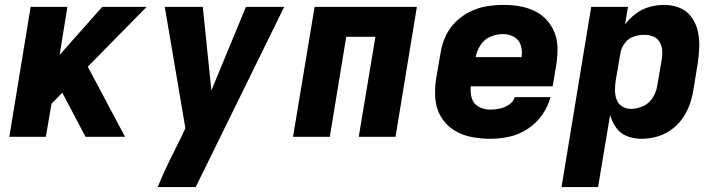

<svg xmlns="http://www.w3.org/2000/svg" viewBox="-20 -558 2920 783"><path d="M18 0H167L190 -135L234 -180L329 0H490L338 -286L578 -530H397L223 -334L255 -530H105Z M623 205H778L1139 -530H983L842 -189L807 -530H652L736 -35L718 3Q693 53 668.5 103Q644 153 623 205Z M1175 0H1325L1392 -408H1511L1443 0H1593L1680 -530H1263Z M1979 8Q2018 8 2057 -0.5Q2096 -9 2131.5 -32Q2167 -55 2191 -89.5Q2215 -124 2225 -162H2079Q2074 -143 2055.5 -131Q2037 -119 2017.5 -115Q1998 -111 1979 -111Q1954 -111 1932.5 -122.5Q1911 -134 1904 -157.5Q1897 -181 1900 -206H2234L2249 -297Q2254 -330 2253.5 -363Q2253 -396 2241.5 -425Q2230 -454 2209 -477Q2188 -500 2159.5 -513.5Q2131 -527 2099 -532.5Q2067 -538 2034 -538Q2000 -538 1965.5 -532.5Q1931 -527 1898 -511Q1865 -495 1838.5 -469Q1812 -443 1797 -410Q1782 -377 1777 -344L1758 -234Q1752 -193 1755.5 -153.5Q1759 -114 1778.5 -81.5Q1798 -49 1829.5 -28.5Q1861 -8 1900 0Q1939 8 1979 8ZM1920 -325Q1924 -350 1939.5 -374Q1955 -398 1980.5 -408.5Q2006 -419 2032 -419Q2056 -419 2076.5 -407.5Q2097 -396 2104 -372.5Q2111 -349 2107 -325Z M2270 205H2419L2468 -89Q2476 -61 2493 -37Q2510 -13 2537.5 -2.5Q2565 8 2596 8Q2626 8 2656.5 0Q2687 -8 2714 -26.5Q2741 -45 2760.5 -71.5Q2780 -98 2791 -127.5Q2802 -157 2807 -187L2825 -297Q2830 -330 2831.5 -364Q2833 -398 2826 -429.5Q2819 -461 2801 -487Q2783 -513 2753 -525.5Q2723 -538 2689 -538Q2659 -538 2629.5 -530Q2600 -522 2574 -503Q2548 -484 2529 -458L2541 -530H2391ZM2553 -114Q2533 -114 2517 -124Q2501 -134 2494.5 -152Q2488 -170 2488 -190Q2488 -210 2491 -230L2510 -340Q2513 -362 2527.5 -381.5Q2542 -401 2563.5 -408.5Q2585 -416 2607 -416Q2626 -416 2643 -409.5Q2660 -403 2669.5 -387.5Q2679 -372 2680.5 -353.5Q2682 -335 2679 -317L2660 -207Q2656 -182 2641.5 -159Q2627 -136 2602.5 -125Q2578 -114 2553 -114Z"/></svg>

Font: Iosevka Sparkle Heavy Oblique
Style: Regular
Weight: 900
Italic angle: -9°
Designer: Belleve Invis
Foundry: Belleve Invis
Version: Version 4.5.0; ttfautohint (v1.8.3)